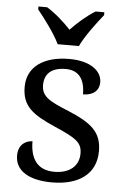

<svg xmlns="http://www.w3.org/2000/svg" viewBox="-55 -806 560 856"><g transform="rotate(5 225.5 -378.0)"><path d="M182 -606H277C298 -651 346 -715 377 -753V-766H338C300 -743 259 -707 229 -675C199 -707 159 -743 121 -766H82V-753C113 -715 161 -651 182 -606ZM210 10C328 10 407 -43 407 -147C407 -231 362 -269 257 -313C168 -349 133 -368 133 -419C133 -466 160 -499 228 -499C287 -499 314 -460 314 -393C360 -393 386 -417 386 -453C386 -503 336 -545 240 -545C127 -545 52 -495 52 -404C52 -317 100 -283 203 -238C300 -196 326 -178 326 -129C326 -75 287 -38 216 -38C135 -38 108 -95 108 -165C84 -165 45 -150 45 -96C45 -26 110 10 210 10Z"/></g></svg>

Font: Noto Fangsong KSS Vertical
Style: Regular
Weight: 400
Designer: LIU Zhao, ZHANG Congyu, Kushim JIANG
Foundry: Guyu Beijing Co. Ltd.
Version: Version 1.000;November 16, 2022;FontCreator 11.5.0.2427 64-b